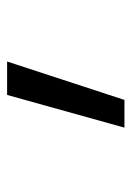

<svg xmlns="http://www.w3.org/2000/svg" viewBox="65 -877 370 540"><g transform="rotate(-90 250.0 -607.0)"><path d="M161 -442 253 -772H347L239 -442Z"/></g></svg>

Font: Iosevka srxl
Style: Regular
Weight: 400
Monospace: yes
Designer: Belleve Invis
Foundry: Belleve Invis
Version: Version 33.0.1; ttfautohint (v1.8.3)